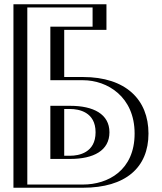

<svg xmlns="http://www.w3.org/2000/svg" viewBox="-20 -880 759 900"><path d="M256 -369H309C383 -369 453 -344 453 -260C453 -175 383 -150 309 -150H256ZM68 -860H454V-740H256V-519H369C530 -519 651 -424 651 -254C651 -83 530 0 369 0H68ZM241 -384H309C384.8 -384 468 -356.6 468 -260C468 -162.6 384.9 -135 309 -135H241ZM83 -845H439V-755H241V-504H369C523.7 -504 636 -415 636 -254C636 -92.6 524.6 -15 369 -15H83ZM241 -384V-135H309C384.9 -135 468 -162.6 468 -260C468 -356.6 384.8 -384 309 -384ZM83 -845V-15H369C524.6 -15 636 -92.6 636 -254C636 -415 523.7 -504 369 -504H241V-755H439V-845ZM256 -369V-150H309C382.9 -150 453 -175.2 453 -260C453 -343.9 382.9 -369 309 -369ZM68 -860V0H369C529.9 0 651 -83.1 651 -254C651 -423.9 530 -519 369 -519H256V-740H454V-860ZM216 -384V-135H309C418.1 -135 493 -173.8 493 -260C493 -345.2 417.9 -384 309 -384ZM108 -845H414V-755H216V-504H369C483.4 -504 611 -426.4 611 -254C611 -81.2 485.8 -15 369 -15H108ZM281 -369H309C349.4 -369 428 -355.3 428 -260C428 -163.8 349.3 -150 309 -150H281ZM43 -860V0H369C568.6 0 676 -94.4 676 -254C676 -412.5 570.1 -519 369 -519H281V-740H479V-860Z"/></svg>

Font: Hussar Outliner
Style: Regular
Weight: 700
Foundry: Cannot Into Space Fonts
Version: Version 0.92